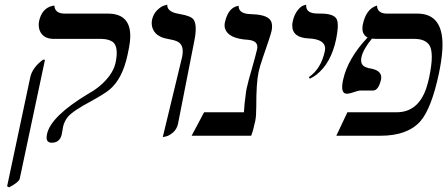

<svg xmlns="http://www.w3.org/2000/svg" viewBox="-20 -579 1908 819"><path d="M19 220.2 10.3 215.8 109.4 -251Q119.1 -291.5 163.1 -324.2H171.9L64 184.1Q59.1 198.7 19 220.2ZM249 -38.1Q248.5 -35.2 247.1 -26.4Q244.1 -11.2 242.7 -2.9Q233.9 29.3 201.7 29.8Q197.8 29.8 194.6 29.3Q191.4 28.8 189 27.6Q186.5 26.4 184.8 24.7Q183.1 22.9 181.6 20.8Q180.2 18.6 179.4 15.6Q178.7 12.7 178.7 9Q178.7 5.4 179.2 1.2Q179.7 -2.9 180.7 -7.8Q197.3 -83.5 358.4 -180.2Q412.6 -210 447.3 -256.3Q466.8 -283.7 472.7 -310.1Q487.3 -378.9 461.4 -399.9Q443.8 -412.6 412.6 -413.1H210Q161.6 -413.1 148.4 -451.7Q143.1 -468.8 146.5 -487.8Q158.2 -543.9 204.6 -554.2Q212.4 -555.2 211.9 -555.2Q213.9 -522 253.9 -521H439.9Q547.4 -521 534.2 -400.9Q531.7 -378.9 523.9 -344.2Q502 -241.7 446.3 -195.8Q423.8 -177.7 369.6 -147.9Q291.5 -106.4 269.5 -80.6Q253.9 -61 249 -38.1Z M674.3 5.9 756.8 -335.9Q767.6 -387.7 735.8 -402.3Q721.7 -408.7 695.3 -413.1Q641.1 -422.4 629.4 -462.9Q625.5 -478 628.4 -494.1Q633.8 -519 650.1 -535.2Q666.5 -551.3 679.7 -555.2L693.4 -559.1Q692.4 -532.7 729 -522.9Q735.4 -521.5 747.1 -519Q794.4 -511.2 805.7 -495.6Q822.3 -471.2 809.1 -405.8L739.3 -50.8Q734.4 -28.3 718.3 -14.2Q702.1 0 688 2.9Z M1083 -272Q1072.8 -223.6 1073.2 -124Q1073.2 -84 1068.8 -63Q1059.1 -18.1 1051.3 0H797.4L850.6 -100.1H1020.5Q1022 -133.3 1028.8 -181.2Q1029.3 -189 1032.7 -204.1Q1038.1 -230.5 1055.2 -288.6Q1071.3 -345.2 1076.7 -369.1Q1084 -403.8 1042 -408.7Q1039.6 -409.2 1038.1 -409.2Q954.1 -414.1 939.9 -457Q936.5 -469.2 939 -481.9Q952.1 -543.9 992.2 -553.2Q992.2 -553.2 998 -554.2Q997.1 -524.4 1037.6 -519.5Q1046.4 -518.6 1060.5 -518.1Q1128.4 -515.1 1138.2 -483.4Q1142.6 -468.3 1138.7 -448.2Q1134.3 -427.7 1101.1 -333Q1088.4 -296.4 1083 -272Z M1301.8 -243.2 1297.4 -250Q1349.1 -284.7 1365.7 -360.8Q1375 -404.8 1314.5 -413.6Q1306.2 -414.6 1298.3 -415Q1227.1 -417.5 1226.6 -469.7Q1226.6 -478.5 1228.5 -486.8Q1234.9 -516.6 1249.3 -534.7Q1263.7 -552.7 1274.9 -555.7L1286.1 -559.1Q1283.2 -525.9 1322.3 -522Q1331.5 -521 1348.6 -521Q1405.8 -521 1417 -495.6Q1426.3 -472.2 1413.6 -411.1Q1392.1 -309.1 1329.6 -260.3Q1315.9 -250 1301.8 -243.2Z M1810.5 -248Q1833 -354 1811 -387.2Q1793 -412.6 1749.5 -413.1H1583.5Q1574.2 -413.1 1566.4 -414.1Q1529.3 -368.7 1522 -335.9Q1515.1 -304.2 1537.6 -293.5Q1549.3 -288.1 1568.4 -285.2Q1611.8 -274.9 1605.5 -240.2Q1594.7 -194.3 1572.8 -192.9H1516.6Q1509.3 -192.9 1478.5 -182.6Q1467.8 -179.2 1459.5 -179.2Q1431.2 -179.2 1442.9 -235.8Q1443.4 -237.3 1443.4 -237.8Q1463.4 -329.6 1547.9 -418.9Q1519.5 -434.1 1527.8 -475.1Q1541 -538.1 1583.5 -553.7Q1583.5 -553.7 1587.9 -555.2Q1589.8 -522 1628.4 -521H1760.3Q1877 -521 1866.7 -364.3Q1863.8 -320.8 1852.1 -265.1Q1820.3 -116.2 1773.4 -62Q1718.3 0 1603.5 0H1414.6L1461.9 -100.1H1671.9Q1763.2 -100.1 1798.3 -202.6Q1805.2 -223.6 1810.5 -248Z"/></svg>

Font: Linux Biolinum Capitals O
Style: Italic Samll Caps
Weight: 400
Italic angle: -12°
Designer: Philipp H. Poll
Foundry: Philipp H. Poll
Version: Version 0.6.2